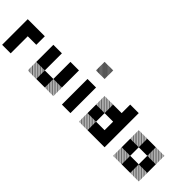

<svg xmlns="http://www.w3.org/2000/svg" viewBox="91 -1742 2650 2650"><g transform="rotate(45 1416.5 -416.5)"><path d="M0 -166.7H166.7V0H0ZM0 -333.3H166.7V0H0ZM166.7 -500H333.3V-333.3H166.7ZM0 -500H333.3V-333.3H0ZM0 -500H166.7V-166.7H0Z M1000.8 -155.8 989.2 -167.5H995L1000.8 -161.7ZM1000.8 -141.7 975 -167.5H980.8L1000.8 -147.5ZM1000.8 -127.5 960.8 -167.5H966.7L1000.8 -133.3ZM1000.8 -113.3 946.7 -167.5H952.5L1000.8 -119.2ZM1000.8 -99.2 932.5 -167.5H938.3L1000.8 -105ZM1000.8 -85 918.3 -167.5H924.2L1000.8 -90.8ZM1000.8 -70.8 904.2 -167.5H910L1000.8 -76.7ZM1000.8 -56.7 890 -167.5H895.8L1000.8 -62.5ZM1000.8 -42.5 875.8 -167.5H881.7L1000.8 -48.3ZM1000.8 -28.3 861.7 -167.5H867.5L1000.8 -34.2ZM1000.8 -14.2 847.5 -167.5H853.3L1000.8 -20ZM1000.8 0 833.3 -167.5H839.2L1000.8 -5.8ZM987.5 0.8 832.5 -154.2V-160L993.3 0.8ZM973.3 0.8 832.5 -140V-145.8L979.2 0.8ZM959.2 0.8 832.5 -125.8V-131.7L965 0.8ZM945 0.8 832.5 -111.7V-117.5L950.8 0.8ZM930 0.8 832.5 -96.7V-103.3L936.7 0.8ZM916.7 0.8 832.5 -83.3V-89.2L922.5 0.8ZM902.5 0.8 832.5 -69.2V-75L908.3 0.8ZM888.3 0.8 832.5 -55V-60.8L894.2 0.8ZM874.2 0.8 832.5 -40.8V-46.7L880 0.8ZM860 0.8 832.5 -26.7V-32.5L865.8 0.8ZM845.8 0.8 832.5 -12.5V-18.3L851.7 0.8ZM667.5 -155.8 655.8 -167.5H661.7L667.5 -161.7ZM667.5 -141.7 641.7 -167.5H647.5L667.5 -147.5ZM667.5 -127.5 627.5 -167.5H633.3L667.5 -133.3ZM667.5 -113.3 613.3 -167.5H619.2L667.5 -119.2ZM667.5 -99.2 599.2 -167.5H605L667.5 -105ZM667.5 -85 585 -167.5H590.8L667.5 -90.8ZM667.5 -70.8 570.8 -167.5H576.7L667.5 -76.7ZM667.5 -56.7 556.7 -167.5H562.5L667.5 -62.5ZM667.5 -42.5 542.5 -167.5H548.3L667.5 -48.3ZM667.5 -28.3 528.3 -167.5H534.2L667.5 -34.2ZM667.5 -14.2 514.2 -167.5H520L667.5 -20ZM667.5 0 500 -167.5H505.8L667.5 -5.8ZM654.2 0.8 499.2 -154.2V-160L660 0.8ZM640 0.8 499.2 -140V-145.8L645.8 0.8ZM625.8 0.8 499.2 -125.8V-131.7L631.7 0.8ZM611.7 0.8 499.2 -111.7V-117.5L617.5 0.8ZM596.7 0.8 499.2 -96.7V-103.3L603.3 0.8ZM583.3 0.8 499.2 -83.3V-89.2L589.2 0.8ZM569.2 0.8 499.2 -69.2V-75L575 0.8ZM555 0.8 499.2 -55V-60.8L560.8 0.8ZM540.8 0.8 499.2 -40.8V-46.7L546.7 0.8ZM526.7 0.8 499.2 -26.7V-32.5L532.5 0.8ZM512.5 0.8 499.2 -12.5V-18.3L518.3 0.8ZM666.7 -166.7H833.3V0H666.7ZM833.3 -333.3H1000V-166.7H833.3ZM500 -333.3H666.7V-166.7H500ZM833.3 -500H1000V-166.7H833.3ZM500 -500H666.7V-166.7H500Z M1334.2 -826.7 1326.7 -834.2H1332.5L1334.2 -832.5ZM1334.2 -817.5 1317.5 -834.2H1323.3L1334.2 -823.3ZM1334.2 -808.3 1308.3 -834.2H1314.2L1334.2 -814.2ZM1334.2 -799.2 1299.2 -834.2H1305L1334.2 -805ZM1334.2 -790 1290 -834.2H1295.8L1334.2 -795.8ZM1334.2 -780.8 1280.8 -834.2H1286.7L1334.2 -786.7ZM1334.2 -771.7 1271.7 -834.2H1277.5L1334.2 -777.5ZM1334.2 -762.5 1262.5 -834.2H1268.3L1334.2 -768.3ZM1334.2 -753.3 1253.3 -834.2H1259.2L1334.2 -759.2ZM1334.2 -744.2 1244.2 -834.2H1250L1334.2 -750ZM1334.2 -735 1235 -834.2H1240.8L1334.2 -740.8ZM1334.2 -725.8 1225.8 -834.2H1231.7L1334.2 -731.7ZM1334.2 -716.7 1216.7 -834.2H1222.5L1334.2 -722.5ZM1334.2 -707.5 1207.5 -834.2H1213.3L1334.2 -713.3ZM1334.2 -698.3 1198.3 -834.2H1204.2L1334.2 -704.2ZM1334.2 -689.2 1189.2 -834.2H1195L1334.2 -695ZM1334.2 -680 1180 -834.2H1185.8L1334.2 -685.8ZM1334.2 -670.8 1170.8 -834.2H1176.7L1334.2 -676.7ZM1330 -665.8 1165.8 -830 1167.5 -834.2 1334.2 -667.5ZM1320.8 -665.8 1165.8 -820.8V-826.7L1326.7 -665.8ZM1311.7 -665.8 1165.8 -811.7V-817.5L1317.5 -665.8ZM1302.5 -665.8 1165.8 -802.5V-808.3L1308.3 -665.8ZM1293.3 -665.8 1165.8 -793.3V-799.2L1299.2 -665.8ZM1284.2 -665.8 1165.8 -784.2V-790L1290 -665.8ZM1275 -665.8 1165.8 -775V-780.8L1280.8 -665.8ZM1265.8 -665.8 1165.8 -765.8V-771.7L1271.7 -665.8ZM1256.7 -665.8 1165.8 -756.7V-762.5L1262.5 -665.8ZM1247.5 -665.8 1165.8 -747.5V-753.3L1253.3 -665.8ZM1238.3 -665.8 1165.8 -738.3V-744.2L1244.2 -665.8ZM1229.2 -665.8 1165.8 -729.2V-735L1235 -665.8ZM1220 -665.8 1165.8 -720V-725.8L1225.8 -665.8ZM1210 -665.8 1165.8 -710V-716.7L1216.7 -665.8ZM1201.7 -665.8 1165.8 -701.7V-707.5L1207.5 -665.8ZM1192.5 -665.8 1165.8 -692.5V-698.3L1198.3 -665.8ZM1183.3 -665.8 1165.8 -683.3V-689.2L1189.2 -665.8ZM1174.2 -665.8 1165.8 -674.2V-680L1180 -665.8ZM1166.7 -166.7H1333.3V0H1166.7ZM1166.7 -333.3H1333.3V0H1166.7ZM1166.7 -500H1333.3V-166.7H1166.7Z M1667.5 -155.8 1655.8 -167.5H1661.7L1667.5 -161.7ZM1667.5 -141.7 1641.7 -167.5H1647.5L1667.5 -147.5ZM1667.5 -127.5 1627.5 -167.5H1633.3L1667.5 -133.3ZM1667.5 -113.3 1613.3 -167.5H1619.2L1667.5 -119.2ZM1667.5 -99.2 1599.2 -167.5H1605L1667.5 -105ZM1667.5 -85 1585 -167.5H1590.8L1667.5 -90.8ZM1667.5 -70.8 1570.8 -167.5H1576.7L1667.5 -76.7ZM1667.5 -56.7 1556.7 -167.5H1562.5L1667.5 -62.5ZM1667.5 -42.5 1542.5 -167.5H1548.3L1667.5 -48.3ZM1667.5 -28.3 1528.3 -167.5H1534.2L1667.5 -34.2ZM1667.5 -14.2 1514.2 -167.5H1520L1667.5 -20ZM1667.5 0 1500 -167.5H1505.8L1667.5 -5.8ZM1654.2 0.8 1499.2 -154.2V-160L1660 0.8ZM1640 0.8 1499.2 -140V-145.8L1645.8 0.8ZM1625.8 0.8 1499.2 -125.8V-131.7L1631.7 0.8ZM1611.7 0.8 1499.2 -111.7V-117.5L1617.5 0.8ZM1596.7 0.8 1499.2 -96.7V-103.3L1603.3 0.8ZM1583.3 0.8 1499.2 -83.3V-89.2L1589.2 0.8ZM1569.2 0.8 1499.2 -69.2V-75L1575 0.8ZM1555 0.8 1499.2 -55V-60.8L1560.8 0.8ZM1540.8 0.8 1499.2 -40.8V-46.7L1546.7 0.8ZM1526.7 0.8 1499.2 -26.7V-32.5L1532.5 0.8ZM1512.5 0.8 1499.2 -12.5V-18.3L1518.3 0.8ZM1667.5 -489.2 1655.8 -500.8H1661.7L1667.5 -495ZM1667.5 -475 1641.7 -500.8H1647.5L1667.5 -480.8ZM1667.5 -460.8 1627.5 -500.8H1633.3L1667.5 -466.7ZM1667.5 -446.7 1613.3 -500.8H1619.2L1667.5 -452.5ZM1667.5 -432.5 1599.2 -500.8H1605L1667.5 -438.3ZM1667.5 -418.3 1585 -500.8H1590.8L1667.5 -424.2ZM1667.5 -404.2 1570.8 -500.8H1576.7L1667.5 -410ZM1667.5 -390 1556.7 -500.8H1562.5L1667.5 -395.8ZM1667.5 -375.8 1542.5 -500.8H1548.3L1667.5 -381.7ZM1667.5 -361.7 1528.3 -500.8H1534.2L1667.5 -367.5ZM1667.5 -347.5 1514.2 -500.8H1520L1667.5 -353.3ZM1667.5 -333.3 1500 -500.8H1505.8L1667.5 -339.2ZM1654.2 -332.5 1499.2 -487.5V-493.3L1660 -332.5ZM1640 -332.5 1499.2 -473.3V-479.2L1645.8 -332.5ZM1625.8 -332.5 1499.2 -459.2V-465L1631.7 -332.5ZM1611.7 -332.5 1499.2 -445V-450.8L1617.5 -332.5ZM1596.7 -332.5 1499.2 -430V-436.7L1603.3 -332.5ZM1583.3 -332.5 1499.2 -416.7V-422.5L1589.2 -332.5ZM1569.2 -332.5 1499.2 -402.5V-408.3L1575 -332.5ZM1555 -332.5 1499.2 -388.3V-394.2L1560.8 -332.5ZM1540.8 -332.5 1499.2 -374.2V-380L1546.7 -332.5ZM1526.7 -332.5 1499.2 -360V-365.8L1532.5 -332.5ZM1512.5 -332.5 1499.2 -345.8V-351.7L1518.3 -332.5ZM1833.3 -166.7H2000V0H1833.3ZM1666.7 -166.7H2000V0H1666.7ZM1833.3 -333.3H2000V0H1833.3ZM1500 -333.3H1666.7V-166.7H1500ZM1833.3 -500H2000V-166.7H1833.3ZM1666.7 -500H2000V-333.3H1666.7ZM1833.3 -666.7H2000V-333.3H1833.3Z M2667.5 -155.8 2655.8 -167.5H2661.7L2667.5 -161.7ZM2667.5 -141.7 2641.7 -167.5H2647.5L2667.5 -147.5ZM2667.5 -127.5 2627.5 -167.5H2633.3L2667.5 -133.3ZM2667.5 -113.3 2613.3 -167.5H2619.2L2667.5 -119.2ZM2667.5 -99.2 2599.2 -167.5H2605L2667.5 -105ZM2667.5 -85 2585 -167.5H2590.8L2667.5 -90.8ZM2667.5 -70.8 2570.8 -167.5H2576.7L2667.5 -76.7ZM2667.5 -56.7 2556.7 -167.5H2562.5L2667.5 -62.5ZM2667.5 -42.5 2542.5 -167.5H2548.3L2667.5 -48.3ZM2667.5 -28.3 2528.3 -167.5H2534.2L2667.5 -34.2ZM2667.5 -14.2 2514.2 -167.5H2520L2667.5 -20ZM2667.5 0 2500 -167.5H2505.8L2667.5 -5.8ZM2654.2 0.8 2499.2 -154.2V-160L2660 0.8ZM2640 0.8 2499.2 -140V-145.8L2645.8 0.8ZM2625.8 0.8 2499.2 -125.8V-131.7L2631.7 0.8ZM2611.7 0.8 2499.2 -111.7V-117.5L2617.5 0.8ZM2596.7 0.8 2499.2 -96.7V-103.3L2603.3 0.8ZM2583.3 0.8 2499.2 -83.3V-89.2L2589.2 0.8ZM2569.2 0.8 2499.2 -69.2V-75L2575 0.8ZM2555 0.8 2499.2 -55V-60.8L2560.8 0.8ZM2540.8 0.8 2499.2 -40.8V-46.7L2546.7 0.8ZM2526.7 0.8 2499.2 -26.7V-32.5L2532.5 0.8ZM2512.5 0.8 2499.2 -12.5V-18.3L2518.3 0.8ZM2334.2 -155.8 2322.5 -167.5H2328.3L2334.2 -161.7ZM2334.2 -141.7 2308.3 -167.5H2314.2L2334.2 -147.5ZM2334.2 -127.5 2294.2 -167.5H2300L2334.2 -133.3ZM2334.2 -113.3 2280 -167.5H2285.8L2334.2 -119.2ZM2334.2 -99.2 2265.8 -167.5H2271.7L2334.2 -105ZM2334.2 -85 2251.7 -167.5H2257.5L2334.2 -90.8ZM2334.2 -70.8 2237.5 -167.5H2243.3L2334.2 -76.7ZM2334.2 -56.7 2223.3 -167.5H2229.2L2334.2 -62.5ZM2334.2 -42.5 2209.2 -167.5H2215L2334.2 -48.3ZM2334.2 -28.3 2195 -167.5H2200.8L2334.2 -34.2ZM2334.2 -14.2 2180.8 -167.5H2186.7L2334.2 -20ZM2334.2 0 2166.7 -167.5H2172.5L2334.2 -5.8ZM2320.8 0.8 2165.8 -154.2V-160L2326.7 0.8ZM2306.7 0.8 2165.8 -140V-145.8L2312.5 0.8ZM2292.5 0.8 2165.8 -125.8V-131.7L2298.3 0.8ZM2278.3 0.8 2165.8 -111.7V-117.5L2284.2 0.8ZM2263.3 0.8 2165.8 -96.7V-103.3L2270 0.8ZM2250 0.8 2165.8 -83.3V-89.2L2255.8 0.8ZM2235.8 0.8 2165.8 -69.2V-75L2241.7 0.8ZM2221.7 0.8 2165.8 -55V-60.8L2227.5 0.8ZM2207.5 0.8 2165.8 -40.8V-46.7L2213.3 0.8ZM2193.3 0.8 2165.8 -26.7V-32.5L2199.2 0.8ZM2179.2 0.8 2165.8 -12.5V-18.3L2185 0.8ZM2667.5 -489.2 2655.8 -500.8H2661.7L2667.5 -495ZM2667.5 -475 2641.7 -500.8H2647.5L2667.5 -480.8ZM2667.5 -460.8 2627.5 -500.8H2633.3L2667.5 -466.7ZM2667.5 -446.7 2613.3 -500.8H2619.2L2667.5 -452.5ZM2667.5 -432.5 2599.2 -500.8H2605L2667.5 -438.3ZM2667.5 -418.3 2585 -500.8H2590.8L2667.5 -424.2ZM2667.5 -404.2 2570.8 -500.8H2576.7L2667.5 -410ZM2667.5 -390 2556.7 -500.8H2562.5L2667.5 -395.8ZM2667.5 -375.8 2542.5 -500.8H2548.3L2667.5 -381.7ZM2667.5 -361.7 2528.3 -500.8H2534.2L2667.5 -367.5ZM2667.5 -347.5 2514.2 -500.8H2520L2667.5 -353.3ZM2667.5 -333.3 2500 -500.8H2505.8L2667.5 -339.2ZM2654.2 -332.5 2499.2 -487.5V-493.3L2660 -332.5ZM2640 -332.5 2499.2 -473.3V-479.2L2645.8 -332.5ZM2625.8 -332.5 2499.2 -459.2V-465L2631.7 -332.5ZM2611.7 -332.5 2499.2 -445V-450.8L2617.5 -332.5ZM2596.7 -332.5 2499.2 -430V-436.7L2603.3 -332.5ZM2583.3 -332.5 2499.2 -416.7V-422.5L2589.2 -332.5ZM2569.2 -332.5 2499.2 -402.5V-408.3L2575 -332.5ZM2555 -332.5 2499.2 -388.3V-394.2L2560.8 -332.5ZM2540.8 -332.5 2499.2 -374.2V-380L2546.7 -332.5ZM2526.7 -332.5 2499.2 -360V-365.8L2532.5 -332.5ZM2512.5 -332.5 2499.2 -345.8V-351.7L2518.3 -332.5ZM2334.2 -489.2 2322.5 -500.8H2328.3L2334.2 -495ZM2334.2 -475 2308.3 -500.8H2314.2L2334.2 -480.8ZM2334.2 -460.8 2294.2 -500.8H2300L2334.2 -466.7ZM2334.2 -446.7 2280 -500.8H2285.8L2334.2 -452.5ZM2334.2 -432.5 2265.8 -500.8H2271.7L2334.2 -438.3ZM2334.2 -418.3 2251.7 -500.8H2257.5L2334.2 -424.2ZM2334.2 -404.2 2237.5 -500.8H2243.3L2334.2 -410ZM2334.2 -390 2223.3 -500.8H2229.2L2334.2 -395.8ZM2334.2 -375.8 2209.2 -500.8H2215L2334.2 -381.7ZM2334.2 -361.7 2195 -500.8H2200.8L2334.2 -367.5ZM2334.2 -347.5 2180.8 -500.8H2186.7L2334.2 -353.3ZM2334.2 -333.3 2166.7 -500.8H2172.5L2334.2 -339.2ZM2320.8 -332.5 2165.8 -487.5V-493.3L2326.7 -332.5ZM2306.7 -332.5 2165.8 -473.3V-479.2L2312.5 -332.5ZM2292.5 -332.5 2165.8 -459.2V-465L2298.3 -332.5ZM2278.3 -332.5 2165.8 -445V-450.8L2284.2 -332.5ZM2263.3 -332.5 2165.8 -430V-436.7L2270 -332.5ZM2250 -332.5 2165.8 -416.7V-422.5L2255.8 -332.5ZM2235.8 -332.5 2165.8 -402.5V-408.3L2241.7 -332.5ZM2221.7 -332.5 2165.8 -388.3V-394.2L2227.5 -332.5ZM2207.5 -332.5 2165.8 -374.2V-380L2213.3 -332.5ZM2193.3 -332.5 2165.8 -360V-365.8L2199.2 -332.5ZM2179.2 -332.5 2165.8 -345.8V-351.7L2185 -332.5ZM2333.3 -166.7H2500V0H2333.3ZM2500 -333.3H2666.7V-166.7H2500ZM2166.7 -333.3H2333.3V-166.7H2166.7ZM2333.3 -500H2500V-333.3H2333.3Z"/></g></svg>

Font: 0xA000-Pixelated
Style: Pixelated
Weight: 400
Version: Version 0.1